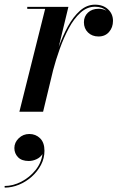

<svg xmlns="http://www.w3.org/2000/svg" viewBox="-69 -490 538 842"><path d="M-6 159.2Q-6 134.8 13.2 116.2Q32.4 97.6 59.6 97.6Q87.6 97.6 106.8 116.4Q126 135.2 126 171.2Q126 204 110.8 233Q95.6 262 70.4 284.6Q45.2 307.2 14.2 320Q-16.8 332.8 -48.4 332.8L-48.8 325.6Q-12 325.6 24.4 306.8Q60.8 288 86.6 256.2Q112.4 224.4 117.2 185.6Q108.4 200 91.6 208Q74.8 216 57.2 216Q26 216 10 199.4Q-6 182.8 -6 159.2ZM129 -451H50.5V-460H231L188.5 -284Q206 -332.5 229.2 -374.8Q252.5 -417 282 -443.2Q311.5 -469.5 347.5 -469.5Q383 -469.5 404.8 -449.2Q426.5 -429 426.5 -398.5Q426.5 -369.5 409.2 -349.8Q392 -330 363 -330Q335 -330 317 -347.5Q299 -365 299 -392.5Q299 -418 316.8 -434.8Q334.5 -451.5 363.5 -451.5Q383 -451.5 398 -443Q379 -460.5 347.5 -460.5Q312.5 -460.5 283.8 -434.2Q255 -408 232.5 -365.8Q210 -323.5 192.8 -275Q175.5 -226.5 164 -182.5L120 0H16Z"/></svg>

Font: Bodoni* 24pt Medium
Style: Italic
Weight: 500
Italic angle: -13°
Version: Version 2.3